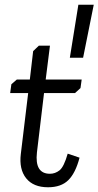

<svg xmlns="http://www.w3.org/2000/svg" viewBox="-20 -781 416 811"><path d="M376 -761 331 -537H275L311 -761ZM28 -425 51 -445H106L120 -565L144 -588H191L173 -445H325L320 -409L297 -388H166L136 -137Q126 -47 191 -47Q213 -47 231.5 -61.5Q250 -76 266 -132L316 -115Q299 -50 268.5 -20Q238 10 183 10Q121 10 90.5 -28Q60 -66 68 -131L99 -388H23Z"/></svg>

Font: Zilla Slab Regular
Style: Italic
Weight: 400
Italic angle: -6°
Designer: Typotheque.com
Foundry: Typotheque type foundry
Version: Version 1.1; 2017; ttfautohint (v1.6)